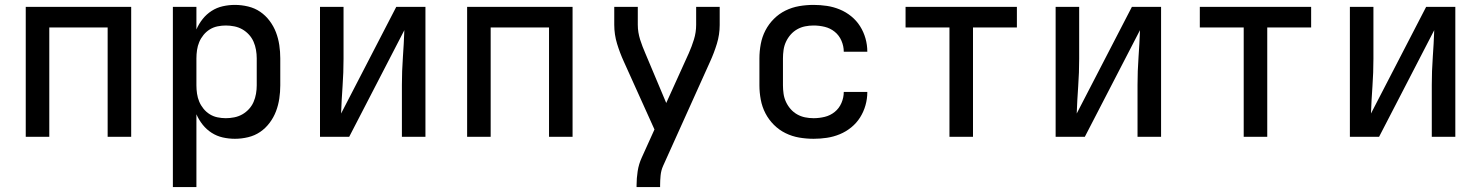

<svg xmlns="http://www.w3.org/2000/svg" viewBox="-20 -558 6040 783"><path d="M85 0V-530H515V0H419V-446H181V0Z M685 205V-530H781V-438Q791 -461 806.5 -480.5Q822 -500 843 -513.5Q864 -527 888.5 -532.5Q913 -538 938 -538Q965 -538 992 -531.5Q1019 -525 1041 -510Q1063 -495 1079.5 -473Q1096 -451 1105.5 -426Q1115 -401 1119 -374Q1123 -347 1123 -320V-210Q1123 -183 1119 -156Q1115 -129 1105.5 -104Q1096 -79 1079.5 -57Q1063 -35 1041 -20Q1019 -5 992 1.5Q965 8 938 8Q913 8 888.5 2.5Q864 -3 843 -16.5Q822 -30 806.5 -49.5Q791 -69 781 -92V205ZM901 -76Q918 -76 935.5 -79.5Q953 -83 968 -91.5Q983 -100 995 -113Q1007 -126 1014 -142Q1021 -158 1024 -175.5Q1027 -193 1027 -210V-320Q1027 -337 1024 -354.5Q1021 -372 1014 -388Q1007 -404 995 -417Q983 -430 968 -438.5Q953 -447 935.5 -450.5Q918 -454 901 -454Q884 -454 867 -450.5Q850 -447 835.5 -438Q821 -429 810 -415.5Q799 -402 792.5 -386.5Q786 -371 783.5 -354Q781 -337 781 -320V-210Q781 -193 783.5 -176Q786 -159 792.5 -143.5Q799 -128 810 -114.5Q821 -101 835.5 -92Q850 -83 867 -79.5Q884 -76 901 -76Z M1285 0V-530H1381V-318Q1381 -262 1377 -206Q1373 -150 1371 -95L1596 -530H1715V0H1619V-212Q1619 -268 1623 -324Q1627 -380 1629 -435L1404 0Z M1885 0V-530H2315V0H2219V-446H1981V0Z M2576 205V198Q2576 169 2580.5 140Q2585 111 2597 85L2649 -30L2524 -307Q2508 -342 2496.5 -379.5Q2485 -417 2485 -457V-530H2581V-457Q2581 -441 2583.5 -426Q2586 -411 2590.5 -396.5Q2595 -382 2600.5 -368Q2606 -354 2612 -340L2697 -138L2789 -341Q2801 -368 2810 -397Q2819 -426 2819 -457V-530H2915V-456Q2915 -417 2903.5 -379.5Q2892 -342 2876 -307L2684 119Q2676 137 2674 157.5Q2672 178 2672 198V205Z M3298 8Q3268 8 3239 3Q3210 -2 3183.5 -15Q3157 -28 3136 -49Q3115 -70 3101.5 -96Q3088 -122 3082.5 -151.5Q3077 -181 3077 -210V-320Q3077 -349 3082.5 -378.5Q3088 -408 3101.5 -434Q3115 -460 3136 -481Q3157 -502 3183.5 -515Q3210 -528 3239 -533Q3268 -538 3298 -538Q3325 -538 3352 -534Q3379 -530 3404.5 -519.5Q3430 -509 3451.5 -491.5Q3473 -474 3487.5 -451Q3502 -428 3509.5 -401.5Q3517 -375 3517 -348Q3517 -347 3517 -347Q3517 -347 3517 -347H3421Q3421 -347 3421 -347Q3421 -347 3421 -347Q3421 -370 3411.5 -392Q3402 -414 3384 -428.5Q3366 -443 3343.5 -448.5Q3321 -454 3298 -454Q3280 -454 3263 -450.5Q3246 -447 3231 -438.5Q3216 -430 3204.5 -417Q3193 -404 3185.5 -388Q3178 -372 3175.5 -354.5Q3173 -337 3173 -320V-210Q3173 -193 3175.5 -175.5Q3178 -158 3185.5 -142Q3193 -126 3204.5 -113Q3216 -100 3231 -91.5Q3246 -83 3263 -79.5Q3280 -76 3298 -76Q3321 -76 3343.5 -81.5Q3366 -87 3384 -101.5Q3402 -116 3411.5 -138Q3421 -160 3421 -183Q3421 -183 3421 -183Q3421 -183 3421 -183H3517Q3517 -183 3517 -183Q3517 -183 3517 -182Q3517 -155 3509.5 -128.5Q3502 -102 3487.5 -79Q3473 -56 3451.5 -38.5Q3430 -21 3404.5 -10.5Q3379 0 3352 4Q3325 8 3298 8Z M3852 0V-446H3673V-530H4127V-446H3948V0Z M4285 0V-530H4381V-318Q4381 -262 4377 -206Q4373 -150 4371 -95L4596 -530H4715V0H4619V-212Q4619 -268 4623 -324Q4627 -380 4629 -435L4404 0Z M5052 0V-446H4873V-530H5327V-446H5148V0Z M5485 0V-530H5581V-318Q5581 -262 5577 -206Q5573 -150 5571 -95L5796 -530H5915V0H5819V-212Q5819 -268 5823 -324Q5827 -380 5829 -435L5604 0Z"/></svg>

Font: Iosevka Curly Medium Extended
Style: Regular
Weight: 500
Width: 7
Monospace: yes
Designer: Belleve Invis
Foundry: Belleve Invis
Version: Version 11.1.0; ttfautohint (v1.8.3)